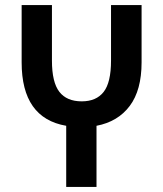

<svg xmlns="http://www.w3.org/2000/svg" viewBox="-20 -734 641 754"><path d="M240 0H359V-240Q443 -256 489.5 -318Q536 -380 536 -489V-714H416V-496Q416 -410 387 -373Q358 -336 301 -336Q242 -336 213 -373.5Q184 -411 184 -496V-714H65V-489Q65 -270 240 -240Z"/></svg>

Font: Noto Sans Georgian Condensed Semi
Style: Regular
Weight: 600
Width: 3
Designer: Monotype Design Team
Foundry: Monotype Imaging Inc.
Version: Version 1.901